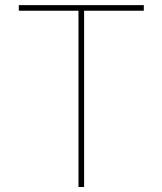

<svg xmlns="http://www.w3.org/2000/svg" viewBox="-20 -748 650 768"><path d="M55.2 -705.1V-727.5H555.2V-705.1H316.4V0H293.9V-705.1Z"/></svg>

Font: Inter 18pt Thin
Style: Regular
Weight: 250
Designer: Rasmus Andersson
Foundry: rsms
Version: Version 4.001;git-66647c0bb